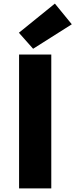

<svg xmlns="http://www.w3.org/2000/svg" viewBox="-20 -1047 419 1067"><path d="M86 0V-744H265V-372V0ZM164 -776 85 -865 185 -946 285 -1027 379 -912Z"/></svg>

Font: GenSekiGothic TW H
Style: Regular
Weight: 900
Version: Version 1.501;PS 1;hotconv 16.6.51;makeotf.lib2.5.65220